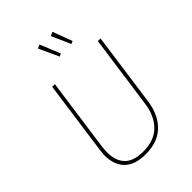

<svg xmlns="http://www.w3.org/2000/svg" viewBox="-262 -1036 1165 1165"><g transform="rotate(-45 320.5 -453.5)"><path d="M521 -207Q507 -107 448 -48.5Q389 10 285 10Q192 10 147 -35.5Q102 -81 102 -160Q102 -174 106 -208L172 -681H195L129 -209Q126 -185 126 -163Q126 -91 164.5 -51.5Q203 -12 285 -12Q380 -12 433 -65.5Q486 -119 498 -210L564 -681H587ZM299 -917 352 -787 334 -778 275 -906ZM409 -916 456 -790 438 -782 384 -904Z"/></g></svg>

Font: Fira Sans Thin
Style: Italic
Weight: 250
Italic angle: -8°
Designer: Carrois Corporate & Edenspiekermann AG
Foundry: Carrois Corporate GbR & Edenspiekermann AG
Version: Version 4.203